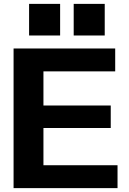

<svg xmlns="http://www.w3.org/2000/svg" viewBox="-20 -970 666 990"><path d="M50 0V-720H574V-602H204V-426H551V-310H204V-118H586V0ZM360 -787V-950H520V-787ZM130 -787V-950H290V-787Z"/></svg>

Font: Instrument Sans
Style: Bold
Weight: 700
Designer: Rodrigo Fuenzalida
Foundry: fragTYPE
Version: Version 1.000; ttfautohint (v1.8.4.7-5d5b);gftools[0.9.28]